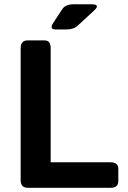

<svg xmlns="http://www.w3.org/2000/svg" viewBox="-20 -892 607 912"><path d="M245.1 -752Q212.4 -752 232.9 -783.2L275.9 -848.6Q291 -871.6 329.1 -871.6H415Q459 -871.6 426.8 -841.8L349.6 -770.5Q329.6 -752 295.4 -752ZM112.3 0Q78.1 0 78.1 -36.6V-663.6Q78.1 -700.2 112.3 -700.2H191.4Q220.7 -700.2 220.7 -663.6V-121.1H505.4Q542 -121.1 542 -89.4V-31.7Q542 0 505.4 0Z"/></svg>

Font: Istok Web
Style: Bold
Weight: 700
Designer: Andrey V. Panov
Foundry: Andrey V. Panov
Version: Version 1.0.2g